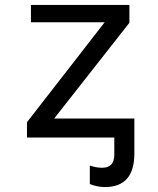

<svg xmlns="http://www.w3.org/2000/svg" viewBox="-20 -556 640 776"><path d="M523 65Q523 200 404 200Q374 200 343 188V113Q368 122 393 122Q442 122 442 69V0H89V-62L403 -466H105V-536H503V-464L199 -77H523Z"/></svg>

Font: Noto Sans Mono UI
Style: Regular
Weight: 400
Monospace: yes
Designer: Monotype Design team
Foundry: Monotype Imaging Inc.
Version: Version 1.000